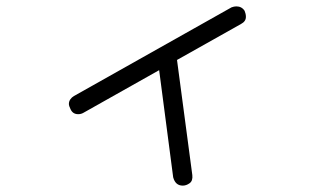

<svg xmlns="http://www.w3.org/2000/svg" viewBox="-20 -444 1040 602"><path d="M553 138Q530 138 523 112L479 -224L241 -90Q234 -86 225 -86Q208 -86 201 -102Q196 -112 196 -118Q196 -126 200.5 -132.5Q205 -139 212 -143L706 -421Q714 -424 721 -424Q738 -424 747 -410Q749 -405 750 -400.5Q751 -396 751 -391Q751 -377 736 -369L535 -256L583 105Q585 123 574.5 130.5Q564 138 553 138Z"/></svg>

Font: Hachi Maru Pop
Style: Regular
Weight: 400
Designer: Nontynet
Foundry: Nontynet
Version: Version 1.300